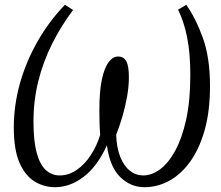

<svg xmlns="http://www.w3.org/2000/svg" viewBox="-20 -769 921 800"><path d="M209 11Q164.5 11 125.5 -12Q86.5 -35 62 -89.2Q37.5 -143.5 37.5 -237.5Q37.5 -330.5 63.2 -422Q89 -513.5 136.8 -597Q184.5 -680.5 250.5 -749L284.5 -727.5Q233.5 -659.5 196.5 -585.2Q159.5 -511 139.5 -430.5Q119.5 -350 119.5 -262.5Q119.5 -181.5 133 -132Q146.5 -82.5 171.2 -60.2Q196 -38 228.5 -38Q266.5 -38 300 -61.2Q333.5 -84.5 358.5 -123Q383.5 -161.5 397.5 -207.5Q395.5 -230.5 394.8 -253Q394 -275.5 394 -311Q394 -388.5 404.5 -437.8Q415 -487 432.8 -510.2Q450.5 -533.5 472 -533.5Q495 -533.5 506 -514.2Q517 -495 517 -446.5Q517 -410 509.8 -368.2Q502.5 -326.5 490.5 -285.2Q478.5 -244 464 -207.5Q466 -152.5 481.2 -114.8Q496.5 -77 521.2 -57.5Q546 -38 577 -38Q612 -38 646.8 -63.5Q681.5 -89 710 -141Q738.5 -193 755.8 -271.5Q773 -350 773 -456Q773 -549.5 759.2 -615.8Q745.5 -682 722 -728.5L756 -749Q795.5 -693.5 825.2 -611.2Q855 -529 855 -410.5Q855 -304 832.2 -225Q809.5 -146 771 -93.5Q732.5 -41 683.8 -15Q635 11 582 11Q524.5 11 481 -31.2Q437.5 -73.5 425.5 -163.5Q385 -75 328.2 -32Q271.5 11 209 11Z"/></svg>

Font: Merriweather 24pt Light
Style: Italic
Weight: 300
Italic angle: -7.8°
Version: Version 2.101